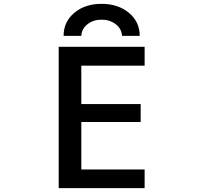

<svg xmlns="http://www.w3.org/2000/svg" viewBox="-20 -974 1040 995"><path d="M401.4 -434.6H709V-341.8H401.4V-95.7H729.5V1H284.2V-731.4H729.5V-633.8H401.4ZM704.1 -788.1H612.3Q610.4 -825.2 579.6 -848.6Q548.8 -872.1 506.3 -872.1Q463.9 -872.1 433.6 -848.6Q403.3 -825.2 401.4 -788.1H309.6Q309.6 -861.3 365.2 -907.7Q420.9 -954.1 506.3 -954.1Q591.8 -954.1 647.9 -907.7Q704.1 -861.3 704.1 -788.1Z"/></svg>

Font: GenEi Gothic M SemiBold
Style: Regular
Weight: 500
Designer: o_tamon (Modified); [Source Han Sans]
Ryoko NISHIZUKA  (kana & ideographs); Paul D. Hunt (Latin, Greek & Cyrillic); Wenl
Version: Version 1.1a;Original Version 1.004